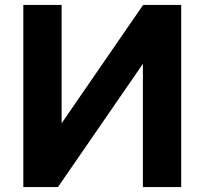

<svg xmlns="http://www.w3.org/2000/svg" viewBox="-20 -762 833 782"><path d="M231 -260V-742H75V0H216L562 -502V0H718V-742H563Z"/></svg>

Font: Cheyenne Sans
Style: Bold
Weight: 700
Designer: The Public Sans project authors (U.S. Web Design System), Libre Franklin designed by Pablo Impallari and Rodrigo Fuenzal
Foundry: The Cheyenne Sans Project Authors
Version: Version 2.007